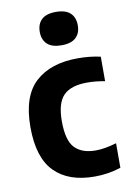

<svg xmlns="http://www.w3.org/2000/svg" viewBox="-89 -845 617 910"><g transform="rotate(-10 219.0 -390.0)"><path d="M291.5 10.5Q166.5 10.5 99.2 -57.8Q32 -126 32 -272.5Q32 -421.5 105.2 -488.5Q178.5 -555.5 309.5 -555.5Q368.5 -555.5 418.5 -544V-426Q374 -434.5 333 -434.5Q255.5 -434.5 219.5 -398.5Q183.5 -362.5 183.5 -274.5Q183.5 -182.5 217.5 -146.5Q251.5 -110.5 318.5 -110.5Q361 -110.5 418.5 -127.5V-9.5Q359 10.5 291.5 10.5ZM245.5 -629.5Q199 -629.5 176.5 -650.8Q154 -672 154 -709.5Q154 -747.5 176.5 -768.8Q199 -790 245.5 -790Q292 -790 314.5 -768.8Q337 -747.5 337 -709.5Q337 -672 314.5 -650.8Q292 -629.5 245.5 -629.5Z"/></g></svg>

Font: Encode Sans Semi Condensed
Style: Bold
Weight: 700
Width: 4
Designer: Multiple Designers
Foundry: Impallari Type
Version: Version 3.000; ttfautohint (v1.8.3) -l 8 -r 50 -G 200 -x 14 